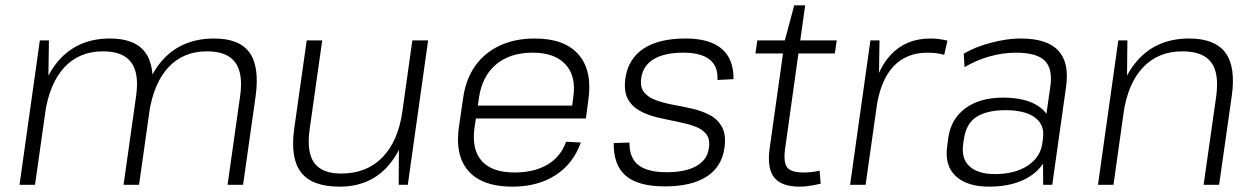

<svg xmlns="http://www.w3.org/2000/svg" viewBox="-20 -691 4698 718"><path d="M878 -332Q890 -417 859.5 -458Q829 -499 754 -499Q665 -499 609.5 -439Q554 -379 537 -265L496 -201L505 -265Q524 -401 595 -474Q666 -547 781 -547Q875 -547 913 -494.5Q951 -442 936 -332L889 0H831ZM129 -540H163L160 -346L111 0H53ZM489 -332Q501 -417 470.5 -458Q440 -499 365 -499Q276 -499 220.5 -439Q165 -379 148 -265L107 -201L117 -265Q138 -402 208.5 -474.5Q279 -547 391 -547Q485 -547 523.5 -494.5Q562 -442 547 -332L500 0H442Z M1138 -208Q1126 -122 1155 -82Q1184 -42 1256 -42Q1351 -42 1410 -102.5Q1469 -163 1485 -275L1526 -339L1516 -275Q1495 -140 1427.5 -66.5Q1360 7 1250 7Q1148 7 1106.5 -45.5Q1065 -98 1080 -208L1127 -540H1185ZM1505 0H1471L1472 -184L1522 -540H1581Z M1896 7Q1822 7 1774 -18.5Q1726 -44 1706 -93.5Q1686 -143 1696 -215L1712 -325Q1722 -395 1757 -444.5Q1792 -494 1849 -520.5Q1906 -547 1980 -547Q2092 -547 2144 -486.5Q2196 -426 2180 -316L2171 -248H1748L1755 -296H2130L2117 -277L2124 -329Q2135 -407 2094.5 -450.5Q2054 -494 1972 -494Q1887 -494 1834.5 -449.5Q1782 -405 1771 -324L1754 -210Q1744 -130 1782.5 -88Q1821 -46 1904 -46Q1978 -46 2027.5 -75.5Q2077 -105 2097 -161L2152 -158Q2124 -79 2057.5 -36Q1991 7 1896 7Z M2466 6Q2367 6 2320.5 -33.5Q2274 -73 2275 -156L2334 -158Q2333 -101 2367 -74Q2401 -47 2474 -47Q2543 -47 2584 -70Q2625 -93 2631 -137Q2636 -172 2620 -191Q2604 -210 2574 -220Q2544 -230 2508 -237Q2472 -244 2436 -252.5Q2400 -261 2371 -277.5Q2342 -294 2327 -322.5Q2312 -351 2319 -400Q2330 -472 2387 -509.5Q2444 -547 2544 -547Q2634 -547 2679 -508.5Q2724 -470 2723 -395L2663 -392Q2666 -443 2633.5 -468.5Q2601 -494 2536 -494Q2465 -494 2425 -470Q2385 -446 2378 -400Q2373 -365 2389 -345.5Q2405 -326 2435 -315.5Q2465 -305 2501 -298.5Q2537 -292 2573 -283.5Q2609 -275 2637.5 -259Q2666 -243 2681 -214Q2696 -185 2689 -137Q2679 -67 2622.5 -30.5Q2566 6 2466 6Z M2971 7Q2902 7 2875 -27.5Q2848 -62 2858 -135L2915 -540L2950 -671H2991L2916 -135Q2909 -83 2924 -64.5Q2939 -46 2985 -46Q3000 -46 3014.5 -47.5Q3029 -49 3045 -53L3049 -4Q3036 -1 3022.5 1.5Q3009 4 2996 5.5Q2983 7 2971 7ZM2812 -540H3109L3102 -491H2805Z M3235 -540H3269L3266 -346L3217 0H3159ZM3236 -305Q3253 -424 3310.5 -485.5Q3368 -547 3459 -547Q3475 -547 3491 -545Q3507 -543 3523 -539L3511 -486Q3484 -494 3448 -494Q3369 -494 3320.5 -442Q3272 -390 3257 -285Z M3880 -173 3908 -369Q3917 -435 3886.5 -464.5Q3856 -494 3779 -494Q3730 -494 3680.5 -480Q3631 -466 3587 -440L3584 -490Q3612 -507 3648 -519.5Q3684 -532 3723 -539.5Q3762 -547 3797 -547Q3895 -547 3937 -502.5Q3979 -458 3967 -369L3915 0H3881ZM3679 7Q3596 7 3554 -32.5Q3512 -72 3522 -143L3526 -175Q3536 -246 3590 -286Q3644 -326 3731 -326Q3823 -326 3871.5 -288Q3920 -250 3910 -180L3905 -146Q3895 -74 3834.5 -33.5Q3774 7 3679 7ZM3701 -40Q3775 -40 3823 -71.5Q3871 -103 3878 -156L3880 -172Q3888 -223 3851 -251Q3814 -279 3740 -279Q3672 -279 3632 -254Q3592 -229 3584 -167L3582 -153Q3574 -98 3605.5 -69Q3637 -40 3701 -40Z M4528 -330Q4540 -418 4509 -458.5Q4478 -499 4401 -499Q4311 -499 4254 -438.5Q4197 -378 4181 -265L4140 -201L4150 -265Q4171 -401 4242 -474Q4313 -547 4427 -547Q4523 -547 4562.5 -494Q4602 -441 4586 -330L4539 0H4481ZM4162 -540H4196L4194 -356L4144 0H4086Z"/></svg>

Font: Pathway Extreme 8pt Thin 12pt
Style: Italic
Weight: 100
Italic angle: -8°
Version: Version 1.001;gftools[0.9.26]